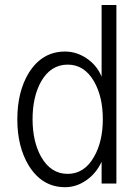

<svg xmlns="http://www.w3.org/2000/svg" viewBox="-20 -739 540 774"><path d="M449.2 1V-718.8H389.6V-429.7Q371.1 -475.6 329.1 -503.9Q288.1 -531.2 242.2 -531.2Q150.4 -531.2 96.7 -446.3Q49.8 -370.1 49.8 -257.8Q49.8 -146.5 96.7 -70.3Q150.4 15.6 242.2 15.6Q286.1 15.6 324.2 -9.8Q366.2 -37.1 389.6 -86.9V1ZM252.9 -478.5Q320.3 -478.5 359.4 -410.2Q394.5 -348.6 394.5 -258.8Q394.5 -168.9 359.4 -107.4Q320.3 -38.1 252.9 -38.1Q184.6 -38.1 145.5 -107.4Q111.3 -168.9 111.3 -258.8Q111.3 -348.6 145.5 -410.2Q184.6 -478.5 252.9 -478.5Z"/></svg>

Font: DotumChe
Style: Regular
Weight: 400
Monospace: yes
Version: Version 2.21